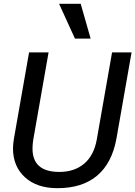

<svg xmlns="http://www.w3.org/2000/svg" viewBox="-20 -974 708 1004"><path d="M48 -198Q48 -220 53 -250L132 -700H234L154 -244Q150 -221 150 -197Q150 -75 290 -75Q369 -75 420 -118Q471 -161 486 -244L566 -700H668L589 -250Q566 -122 488.5 -56Q411 10 280 10Q173 10 110.5 -47Q48 -104 48 -198ZM289 -954H402L454 -772H372Z"/></svg>

Font: Niramit Medium
Style: Italic
Weight: 500
Italic angle: -10°
Designer: Katatrad Aksorn Co.,Ltd.
Foundry: Cadson Demak Co.,Ltd.
Version: Version 1.000; ttfautohint (v1.6)